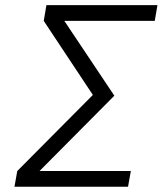

<svg xmlns="http://www.w3.org/2000/svg" viewBox="-20 -713 626 733"><path d="M35.2 0 45.9 -60.1 334.5 -350.6 147 -633.3 157.2 -693.4H581.1L570.8 -633.3H225.6L416.5 -347.7L130.9 -60.1H479.5L468.8 0Z"/></svg>

Font: Cascadia Mono Light
Style: Italic
Weight: 300
Italic angle: -10°
Monospace: yes
Designer: Aaron Bell
Foundry: Saja Typeworks
Version: Version 2404.023; ttfautohint (v1.8.4)